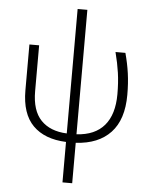

<svg xmlns="http://www.w3.org/2000/svg" viewBox="-64 -811 857 1102"><g transform="rotate(5 364.5 -259.5)"><path d="M394 -759V-42Q500 -48 554 -111.5Q608 -175 608 -292Q608 -359 600 -414.5Q592 -470 576 -532H633Q649 -473 657 -416.5Q665 -360 665 -293Q665 -150 594.5 -75Q524 0 394 7V240H338V7Q214 2 147 -65.5Q80 -133 80 -268V-532H136V-268Q136 -156 189 -101Q242 -46 338 -42V-759Z"/></g></svg>

Font: BC Sans Light
Style: Regular
Weight: 300
Designer: Monotype Design Team
Foundry: Monotype Imaging Inc.
Version: Version 2.000;GOOG;noto-source:20170915:90ef993387c0